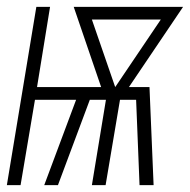

<svg xmlns="http://www.w3.org/2000/svg" viewBox="-32 -540 554 560"><path d="M-12 0 74 -520H114L76 -286H263L223 -403L183 -520H502L344 -286H404L416 0H375L365 -249H318L276 0H236L277 -249H230L137 0H97L190 -249H70L28 0ZM304 -286 437 -483H236Z"/></svg>

Font: Iosevka SS04 Extralight
Style: Italic
Weight: 200
Italic angle: -9°
Monospace: yes
Designer: Belleve Invis
Foundry: Belleve Invis
Version: Version 19.0.0; ttfautohint (v1.8.4)